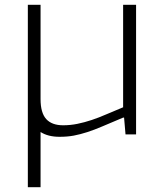

<svg xmlns="http://www.w3.org/2000/svg" viewBox="-20 -560 687 800"><path d="M96 -540H149V-147Q149 -90 172.5 -64Q196 -38 243 -38Q273 -38 302.5 -44Q332 -50 362 -60Q392 -70 424 -84Q456 -98 493 -113V-540H547V0H503L497 -70H493Q443 -49 408 -34Q373 -19 343.5 -9.5Q314 0 287.5 5Q261 10 228 10Q180 10 149 -10V220H96Z"/></svg>

Font: Encode Sans Wide
Style: ExtraLight
Weight: 200
Designer: Pablo Impallari, Andres Torresi
Foundry: Pablo Impallari, Andres Torresi
Version: Version 1.000; ttfautohint (v1.00) -l 8 -r 50 -G 200 -x 14 -